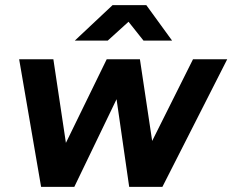

<svg xmlns="http://www.w3.org/2000/svg" viewBox="-20 -732 910 752"><path d="M141 0 55 -500H189L264 0ZM154 0 398 -500H512L271 0ZM486 0 414 -500H528L603 0ZM486 0 736 -500H870L616 0ZM273 -573 421 -712H552V-709L402 -573ZM542 -573 434 -709 435 -712H553L654 -573Z"/></svg>

Font: Figtree Light
Style: Bold Italic
Weight: 700
Italic angle: -9.5°
Version: Version 2.000